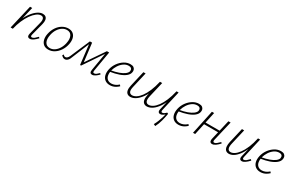

<svg xmlns="http://www.w3.org/2000/svg" viewBox="123 -1534 4278 2846"><g transform="rotate(30 2262.0 -111.5)"><path d="M366 4Q350 4 339.5 -3Q329 -10 326.5 -24.5Q324 -39 329 -61L385 -283Q396 -328 385.5 -354.5Q375 -381 341 -381Q305 -381 266 -351Q227 -321 190 -269Q153 -217 123.5 -148Q94 -79 76 0H47Q70 -91 104 -167.5Q138 -244 179.5 -299Q221 -354 266 -384.5Q311 -415 353 -415Q384 -415 403.5 -399.5Q423 -384 428 -354Q433 -324 422 -281L367 -69Q362 -51 365.5 -40Q369 -29 383 -29Q403 -29 424.5 -46.5Q446 -64 472 -91L488 -74Q454 -38 424 -17Q394 4 366 4ZM38 0 134 -410H171L75 0Z M683 6Q632 6 601 -20Q570 -46 559 -91Q548 -136 560 -193Q574 -259 608 -309.5Q642 -360 690 -388Q738 -416 790 -416Q840 -416 871.5 -391Q903 -366 914 -321.5Q925 -277 913 -219Q900 -156 866.5 -105Q833 -54 785.5 -24Q738 6 683 6ZM692 -25Q735 -25 772 -50.5Q809 -76 835.5 -120Q862 -164 872 -217Q888 -289 865 -337.5Q842 -386 782 -386Q742 -386 705 -362.5Q668 -339 640.5 -296.5Q613 -254 601 -195Q585 -117 610 -71Q635 -25 692 -25Z M1431 4Q1410 4 1400 -11.5Q1390 -27 1396 -59L1452 -391L1470 -395L1225 -33H1208L1166 -387L1177 -409H1197L1238 -75L1223 -77L1450 -409H1489L1431 -69Q1428 -50 1431.5 -39.5Q1435 -29 1448 -29Q1468 -29 1488 -44.5Q1508 -60 1526 -79L1541 -62Q1516 -35 1487 -15.5Q1458 4 1431 4ZM967 7Q949 7 934 -2.5Q919 -12 907 -25L920 -47Q928 -37 938 -31Q948 -25 959 -25Q974 -25 989 -37.5Q1004 -50 1016 -77L1159 -409H1186L1044 -63Q1035 -38 1022.5 -23Q1010 -8 996 -0.5Q982 7 967 7Z M1737 6Q1687 6 1653.5 -19Q1620 -44 1608.5 -89Q1597 -134 1610 -193Q1624 -254 1660.5 -304.5Q1697 -355 1747 -386Q1797 -417 1852 -417Q1889 -417 1908 -402.5Q1927 -388 1932.5 -367.5Q1938 -347 1933 -325Q1926 -287 1887.5 -255.5Q1849 -224 1785.5 -201.5Q1722 -179 1636 -166L1637 -191Q1713 -204 1769 -224.5Q1825 -245 1857.5 -270.5Q1890 -296 1896 -323Q1898 -334 1896 -348Q1894 -362 1881.5 -373Q1869 -384 1840 -384Q1796 -384 1757 -357Q1718 -330 1690 -287Q1662 -244 1649 -196Q1638 -145 1645 -107Q1652 -69 1677.5 -47.5Q1703 -26 1745 -26Q1772 -26 1803 -38Q1834 -50 1865 -78L1881 -57Q1859 -36 1835 -21.5Q1811 -7 1786.5 -0.5Q1762 6 1737 6Z M2369 5Q2339 5 2318 -11.5Q2297 -28 2291 -61.5Q2285 -95 2296 -147L2358 -410H2396L2335 -150Q2320 -85 2334 -57Q2348 -29 2382 -29Q2415 -29 2451 -52Q2487 -75 2522.5 -122.5Q2558 -170 2588.5 -242Q2619 -314 2641 -410H2668Q2644 -301 2608.5 -222.5Q2573 -144 2532.5 -93.5Q2492 -43 2450 -19Q2408 5 2369 5ZM2086 5Q2055 5 2034 -11.5Q2013 -28 2007 -61.5Q2001 -95 2013 -147L2074 -410H2112L2052 -150Q2036 -85 2050.5 -57Q2065 -29 2099 -29Q2131 -29 2167.5 -52Q2204 -75 2239.5 -122.5Q2275 -170 2305.5 -242Q2336 -314 2358 -410H2385Q2360 -301 2325 -222.5Q2290 -144 2249 -93.5Q2208 -43 2166.5 -19Q2125 5 2086 5ZM2625 194 2593 179Q2614 141 2630 100.5Q2646 60 2658 20Q2670 -20 2678 -56L2700 -58Q2695 -29 2688.5 3.5Q2682 36 2673 69Q2664 102 2652 134Q2640 166 2625 194ZM2599 4Q2584 4 2574 -3.5Q2564 -11 2561.5 -25.5Q2559 -40 2564 -61L2645 -410H2677L2599 -69Q2595 -50 2598.5 -39.5Q2602 -29 2616 -29Q2630 -29 2646 -39.5Q2662 -50 2680 -68L2700 -58Q2672 -29 2647 -12.5Q2622 4 2599 4Z M2910 6Q2860 6 2826.5 -19Q2793 -44 2781.5 -89Q2770 -134 2783 -193Q2797 -254 2833.5 -304.5Q2870 -355 2920 -386Q2970 -417 3025 -417Q3062 -417 3081 -402.5Q3100 -388 3105.5 -367.5Q3111 -347 3106 -325Q3099 -287 3060.5 -255.5Q3022 -224 2958.5 -201.5Q2895 -179 2809 -166L2810 -191Q2886 -204 2942 -224.5Q2998 -245 3030.5 -270.5Q3063 -296 3069 -323Q3071 -334 3069 -348Q3067 -362 3054.5 -373Q3042 -384 3013 -384Q2969 -384 2930 -357Q2891 -330 2863 -287Q2835 -244 2822 -196Q2811 -145 2818 -107Q2825 -69 2850.5 -47.5Q2876 -26 2918 -26Q2945 -26 2976 -38Q3007 -50 3038 -78L3054 -57Q3032 -36 3008 -21.5Q2984 -7 2959.5 -0.5Q2935 6 2910 6Z M3486 4Q3471 4 3460.5 -3Q3450 -10 3446.5 -26Q3443 -42 3449 -67L3529 -410H3567L3487 -69Q3483 -51 3486.5 -40Q3490 -29 3503 -29Q3523 -29 3544 -46.5Q3565 -64 3592 -91L3607 -74Q3574 -38 3544 -17Q3514 4 3486 4ZM3160 0 3247 -410H3285L3197 0ZM3218 -192 3224 -224H3509L3502 -192Z M3773 5Q3751 5 3733.5 -4Q3716 -13 3705.5 -32Q3695 -51 3693.5 -81Q3692 -111 3701 -153L3761 -410H3799L3740 -155Q3724 -91 3736.5 -60Q3749 -29 3784 -29Q3814 -29 3849 -51.5Q3884 -74 3919 -121Q3954 -168 3984.5 -240.5Q4015 -313 4036 -410H4060Q4036 -302 4002 -223Q3968 -144 3929 -93.5Q3890 -43 3850.5 -19Q3811 5 3773 5ZM3994 4Q3979 4 3969 -3.5Q3959 -11 3956.5 -25.5Q3954 -40 3959 -61L4040 -410H4072L3994 -69Q3990 -48 3993 -38.5Q3996 -29 4009 -29Q4030 -29 4051 -46.5Q4072 -64 4098 -91L4114 -74Q4081 -38 4051 -17Q4021 4 3994 4Z M4313 6Q4263 6 4229.5 -19Q4196 -44 4184.5 -89Q4173 -134 4186 -193Q4200 -254 4236.5 -304.5Q4273 -355 4323 -386Q4373 -417 4428 -417Q4465 -417 4484 -402.5Q4503 -388 4508.5 -367.5Q4514 -347 4509 -325Q4502 -287 4463.5 -255.5Q4425 -224 4361.5 -201.5Q4298 -179 4212 -166L4213 -191Q4289 -204 4345 -224.5Q4401 -245 4433.5 -270.5Q4466 -296 4472 -323Q4474 -334 4472 -348Q4470 -362 4457.5 -373Q4445 -384 4416 -384Q4372 -384 4333 -357Q4294 -330 4266 -287Q4238 -244 4225 -196Q4214 -145 4221 -107Q4228 -69 4253.5 -47.5Q4279 -26 4321 -26Q4348 -26 4379 -38Q4410 -50 4441 -78L4457 -57Q4435 -36 4411 -21.5Q4387 -7 4362.5 -0.5Q4338 6 4313 6Z"/></g></svg>

Font: Ysabeau Infant ExtraLight
Style: Italic
Weight: 250
Italic angle: -12°
Designer: Christian Thalmann (Catharsis Fonts)
Version: Version 2.001;gftools[0.9.30]; featfreeze: ss01,ss02,lnum